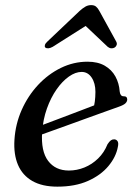

<svg xmlns="http://www.w3.org/2000/svg" viewBox="-20 -705 528 736"><path d="M90.6 -206.3Q90.6 -206.3 109.2 -213.4Q127.7 -220.4 157.8 -231.6Q187.8 -242.8 222.6 -256Q257.4 -269.2 290.8 -281.9Q324.2 -294.6 349.1 -304.2L337.5 -288.2Q341.4 -300.4 343.5 -316Q345.6 -331.6 345.8 -352.7Q345.8 -386.2 331.3 -407.7Q316.8 -429.3 293 -429.3Q269.3 -429.3 244.2 -411.6Q219 -393.9 197 -362.5Q174.9 -331 159.9 -289.1Q144.9 -247.1 141.5 -198.7Q136.5 -125.2 164.5 -88.3Q192.5 -51.3 244 -51.3Q274.9 -51.3 303.9 -63.1Q332.9 -74.9 356.1 -97.5Q379.3 -120 392.2 -152.2Q399.5 -163.2 405.2 -167.2Q410.9 -171.1 417.7 -170.9Q425.9 -170.7 430.6 -163.8Q435.3 -156.9 431.7 -141.5Q424.6 -103.2 395.5 -68.3Q366.3 -33.3 317.2 -11.4Q268 10.5 199.9 10.5Q141.8 10.5 103.9 -11.2Q66 -32.9 48.9 -73.2Q31.8 -113.4 35.4 -169.5Q39.3 -229.7 63.1 -283.6Q87 -337.4 125.7 -379.1Q164.4 -420.7 213.2 -444.6Q262 -468.5 315.6 -468.5Q355 -468.5 381.7 -453.1Q408.3 -437.6 422.5 -411.7Q436.7 -385.7 438.9 -353.7Q439.7 -346.1 443.3 -341Q446.8 -336 453.2 -336Q460.4 -336.3 464.1 -333.1Q467.7 -329.9 467.7 -323.6Q467.7 -315.9 461 -309.1Q454.2 -302.3 434.9 -295.6Q414.5 -288.4 381.8 -276.6Q349.1 -264.9 310.8 -251Q272.5 -237.2 234.4 -223.3Q196.2 -209.5 164.6 -198.2Q132.9 -186.9 113.8 -179.9Q94.7 -172.9 94.7 -172.9ZM332.9 -621.2H291.7L392.9 -525.5Q399.3 -520.3 406.6 -519.8Q413.8 -519.3 419.8 -523Q425.1 -526.5 427.2 -532.7Q429.3 -538.9 425.1 -546.4L360.6 -663.6Q354.8 -674.2 348 -679.8Q341.2 -685.4 329.5 -685.4Q317.6 -685.4 307.7 -679.8Q297.7 -674.2 285.8 -663.6L162.3 -546.4Q154 -538.9 152.2 -532.7Q150.4 -526.5 153.5 -523Q157.8 -519.3 165.2 -519.8Q172.6 -520.3 182 -525.5Z"/></svg>

Font: Fraunces Wonky
Style: Italic
Weight: 900
Italic angle: -16°
Version: Version 1.000;[b76b70a41]